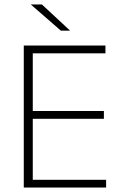

<svg xmlns="http://www.w3.org/2000/svg" viewBox="-20 -844 552 864"><path d="M127.5 0H87V-639H127.5ZM457.5 0H99.5V-35H457.5ZM447.5 -309.5H109.5V-344.5H447.5ZM454.5 -604H98.5V-639H454.5ZM119.5 -824H168.5L295 -706.5V-706H254L119.5 -823Z"/></svg>

Font: Anek Devanagari ExtraLight
Style: Regular
Weight: 250
Designer: Kailash Malviya (Devanagari) & Yesha Goshar (Latin)
Foundry: Ek Type
Version: Version 1.003